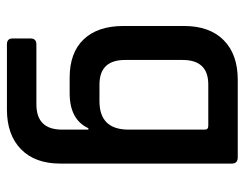

<svg xmlns="http://www.w3.org/2000/svg" viewBox="-96 -454 706 554"><g transform="rotate(90 257.0 -177.0)"><path d="M249 -25H204Q132 -25 93.5 -65.5Q55 -106 55 -180V-355Q55 -429 96 -469.5Q137 -510 210 -510H434Q452 -510 452 -493V2Q452 75 410.5 115.5Q369 156 296 156H108Q91 156 91 140V88Q91 71 108 71H281Q354 71 354 -3V-79H350Q325 -25 249 -25ZM354 -195V-415Q354 -425 343 -425H224Q153 -425 153 -351V-185Q153 -111 224 -111H272Q354 -111 354 -195Z"/></g></svg>

Font: Rajdhani SemiBold
Style: Regular
Weight: 600
Designer: Satya Rajpurohit, Jyotish Sonowal
Foundry: Indian Type Foundry
Version: Version 1.201 February 1, 2022